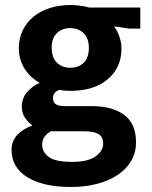

<svg xmlns="http://www.w3.org/2000/svg" viewBox="-20 -507 607 765"><path d="M55 -315Q55 -354 70.5 -386Q86 -418 113.5 -440.5Q141 -463 178.5 -475Q216 -487 261 -487Q278 -487 298 -484.5Q318 -482 335 -477H539V-393H496L434 -402Q447 -386 455.5 -362Q464 -338 464 -314Q464 -238 409.5 -191.5Q355 -145 260 -145Q235 -145 216 -149Q191 -139 191 -116Q191 -100 202 -92Q213 -84 241 -84H348Q427 -84 474.5 -49.5Q522 -15 522 61Q522 100 503.5 132.5Q485 165 451 188.5Q417 212 369 225Q321 238 262 238Q153 238 89.5 199.5Q26 161 26 89Q26 56 48 31.5Q70 7 109 -7Q95 -17 81 -35.5Q67 -54 67 -82Q67 -115 87 -139Q107 -163 138 -177Q123 -185 108.5 -197.5Q94 -210 82 -227Q70 -244 62.5 -266Q55 -288 55 -315ZM183 16Q168 24 158 37Q148 50 148 70Q148 99 174.5 118.5Q201 138 266 138Q331 138 361 116Q391 94 391 66Q391 38 372 27Q353 16 313 16ZM334 -316Q334 -355 313 -375Q292 -395 260 -395Q227 -395 206.5 -375Q186 -355 186 -317Q186 -277 207 -257Q228 -237 260 -237Q293 -237 313.5 -257Q334 -277 334 -316Z"/></svg>

Font: Mukta Mahee
Style: Bold
Weight: 700
Designer: Shuchita Grover, Noopur Datye, Girish Dalvi, Yashodeep Gholap
Foundry: Ek Type
Version: Version 2.538;PS 1.000;hotconv 16.6.51;makeotf.lib2.5.65220;